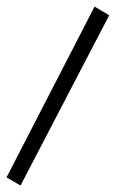

<svg xmlns="http://www.w3.org/2000/svg" viewBox="-86 -278 421 590"><path d="M-65.9 267.1 204.6 -257.8 249.5 -231 -22.9 292Z"/></svg>

Font: Pinar-DS1-FD Regular
Style: Regular
Weight: 400
Designer: Amin Abedi
Version: Version 3.000